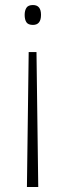

<svg xmlns="http://www.w3.org/2000/svg" viewBox="-20 -555 261 763"><path d="M143 -496Q143 -456 111 -456Q92 -456 85 -466.5Q78 -477 78 -496Q78 -513 85 -524Q92 -535 111 -535Q143 -535 143 -496ZM94 -348H125L132 188H87Z"/></svg>

Font: Noto Sans Hebrew SemiCondensed ExtraLight
Style: Regular
Weight: 200
Width: 4
Designer: Monotype Design Team
Foundry: Monotype Imaging Inc.
Version: Version 2.004; ttfautohint (v1.8.4.7-5d5b)